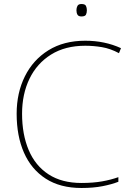

<svg xmlns="http://www.w3.org/2000/svg" viewBox="-20 -927 654 957"><path d="M405 -699Q305 -699 234.5 -655Q164 -611 127 -534.5Q90 -458 90 -360Q90 -257 123 -179Q156 -101 222 -58Q288 -15 386 -15Q444 -15 489 -23Q534 -31 570 -44V-21Q537 -8 491 1Q445 10 386 10Q280 10 208 -36.5Q136 -83 99.5 -166Q63 -249 63 -360Q63 -464 104 -546.5Q145 -629 221.5 -676.5Q298 -724 405 -724Q502 -724 583 -687L573 -662Q530 -685 488 -692Q446 -699 405 -699ZM386 -907Q404 -907 408.5 -897.5Q413 -888 413 -876Q413 -863 408.5 -854Q404 -845 386 -845Q371 -845 366 -854Q361 -863 361 -876Q361 -888 366 -897.5Q371 -907 386 -907Z"/></svg>

Font: Noto Sans Kannada Thin
Style: Regular
Weight: 100
Designer: Jelle Bosma - Monotype Design Team
Foundry: Monotype Imaging Inc.
Version: Version 2.005; ttfautohint (v1.8.4.7-5d5b)